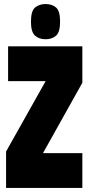

<svg xmlns="http://www.w3.org/2000/svg" viewBox="-20 -929 440 949"><path d="M10 0V-180L205 -527V-528H20V-700H387V-520L193 -173V-172H387V0ZM205 -735Q174 -735 153.5 -752.5Q133 -770 133 -822Q133 -875 153.5 -892Q174 -909 205 -909Q237 -909 257 -892Q277 -875 277 -822Q277 -770 257 -752.5Q237 -735 205 -735Z"/></svg>

Font: Georama ExtraCondensed Black
Style: Regular
Weight: 900
Width: 2
Designer: Jean-Baptiste Levee
Foundry: Production Type
Version: Version 1.000